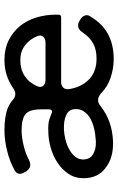

<svg xmlns="http://www.w3.org/2000/svg" viewBox="150 -682 543 884"><g transform="rotate(-90 422.0 -240.5)"><path d="M211 8Q137 10 91 -26Q43 -61 43 -128Q43 -168 63.5 -198Q84 -228 115.5 -248.5Q147 -269 185 -279.5Q223 -290 258 -290Q292 -292 315 -285L339 -276Q345 -273 350 -273Q360 -273 360 -288V-323Q360 -377 338 -395Q316 -413 264 -413Q231 -413 192.5 -403.5Q154 -394 125 -378Q113 -373 105 -373Q87 -373 75 -391L69 -402Q61 -415 64 -427Q67 -439 81 -446Q121 -468 170 -480Q219 -492 264 -492Q326 -492 366 -477Q376 -472 385 -467Q394 -462 402 -455Q415 -442 431 -442Q443 -442 456 -451Q487 -472 518.5 -482Q550 -492 588 -492Q639 -492 678 -472.5Q717 -453 743.5 -420.5Q770 -388 783 -345Q796 -302 796 -255V-243Q796 -231 784 -231H485Q470 -231 460.5 -221.5Q451 -212 453 -197Q461 -139 497 -103.5Q533 -68 593 -68Q635 -68 663.5 -83.5Q692 -99 715 -133Q727 -153 746 -153Q757 -153 768 -146L778 -140Q789 -132 792.5 -120Q796 -108 788 -97Q755 -41 706 -15Q657 11 592 11Q549 11 506.5 -3Q464 -17 433 -48Q417 -61 403 -61Q388 -61 376 -50Q338 -21 298.5 -7.5Q259 6 211 8ZM496 -303H667Q685 -303 694.5 -313.5Q704 -324 697 -341Q683 -376 654.5 -397.5Q626 -419 587 -419Q545 -419 514.5 -399.5Q484 -380 467 -342Q459 -325 468 -314Q477 -303 496 -303ZM212 -71Q228 -72 246.5 -74.5Q265 -77 282.5 -82Q300 -87 316 -95.5Q332 -104 343 -117Q363 -138 361 -168Q360 -196 333 -208Q307 -220 265 -218Q246 -217 222.5 -211.5Q199 -206 178 -195Q157 -184 143 -167.5Q129 -151 129 -127Q131 -98 152 -85Q175 -70 212 -71Z"/></g></svg>

Font: Higure Gothic Medium
Style: Regular
Weight: 500
Designer: Yoshimichi Ohira
Foundry: Positype
Version: Version 1.000